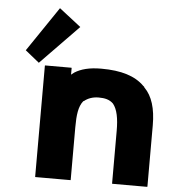

<svg xmlns="http://www.w3.org/2000/svg" viewBox="-56 -857 833 915"><g transform="rotate(5 361.0 -399.0)"><path d="M116 -537 298 -724 194 -805 49 -591ZM316 -246C316 -304 321 -346 343 -373L345 -374H346C363 -388 386 -397 415 -397C444 -397 467 -392 485 -374C506 -348 514 -305 514 -246V6L515 7H681L683 6V-287C683 -368 665 -426 628 -463L627 -464L626 -467L621 -471C578 -514 512 -535 415 -535C358 -535 318 -524 288 -505L274 -494V-526L273 -527H147L146 -526V6L147 7H315L316 6ZM288 -500Z"/></g></svg>

Font: Hussar Woodtype
Style: SeBd
Weight: 900
Foundry: Cannot Into Space Fonts
Version: Version 1.07